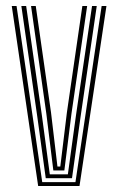

<svg xmlns="http://www.w3.org/2000/svg" viewBox="-20 -620 394 640"><path d="M107.2 0 19.2 -600H35.2L120.8 -12.8H231.5L318.8 -600H334.8L245 0ZM132.5 -26 104.2 -231.8 51.2 -600H67.2L119.5 -236.2L146 -38.8H206.2L233.2 -235.2L286.8 -600H302.5L248.5 -230.2L220 -26ZM157.8 -51.8 134.5 -240.8 83.5 -600H99.2L150 -245.5L171.5 -64.8H181L203 -245L254.5 -600H270.5L218.2 -240.8L194.5 -51.8Z"/></svg>

Font: Big Shoulders Inline Text Thin
Style: Regular
Weight: 400
Version: Version 2.002